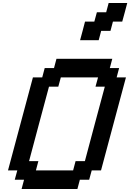

<svg xmlns="http://www.w3.org/2000/svg" viewBox="-20 -1270 875 1290"><path d="M125 0H500L516.6 -62.5H579.1L596.2 -125H658.7Q686.5 -229.5 742.4 -437.7Q798.3 -646 826.2 -750H763.7L780.3 -812.5H717.8L734.4 -875H359.4L342.8 -812.5H280.3L263.7 -750H201.2Q173.3 -646 117.4 -437.5Q61.5 -229 33.7 -125H96.2L79.1 -62.5H141.6ZM471.2 -125H221.2L237.8 -187.5H175.3Q197.3 -270.5 241.9 -437.3Q286.6 -604 309.1 -687.5H371.6L388.7 -750H638.7L621.6 -687.5H684.1Q661.6 -604 616.9 -437.3Q572.3 -270.5 550.3 -187.5H487.8ZM518.1 -1000H643.1L659.7 -1062.5H722.2L738.8 -1125H801.3Q807.1 -1146 818.4 -1187.5Q829.6 -1229 835 -1250H710L693.4 -1187.5H630.9L613.8 -1125H551.3Q545.9 -1104 534.9 -1062.3Q523.9 -1020.5 518.1 -1000Z"/></svg>

Font: Faithful 32x
Style: Oblique
Weight: 400
Foundry: Faithful Resource Pack
Version: Version 1.0; January 27, 2023